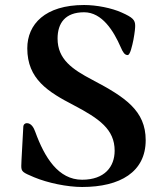

<svg xmlns="http://www.w3.org/2000/svg" viewBox="-20 -731 645 767"><path d="M65 -68C65 -45 71 -42 116 -23C171 0 249 16 308 16C460 16 562 -44 562 -171C562 -289 480 -343 349 -412C269 -454 210 -494 210 -577C210 -638 240 -682 316 -682C388 -682 434 -607 462 -543C471 -522 478 -511 490 -511C500 -511 508 -548 513 -572C519 -605 520 -620 520 -628C520 -651 511 -661 466 -681C426 -699 366 -711 316 -711C160 -711 89 -634 89 -538C89 -415 172 -364 274 -311C377 -257 438 -214 438 -129C438 -65 398 -13 308 -13C213 -13 158 -102 121 -204C115 -221 105 -239 87 -239C80 -239 73 -234 73 -223L66 -94C66 -86 65 -72 65 -68Z"/></svg>

Font: Monomakh Unicode
Style: Regular
Weight: 400
Version: Version 1.2